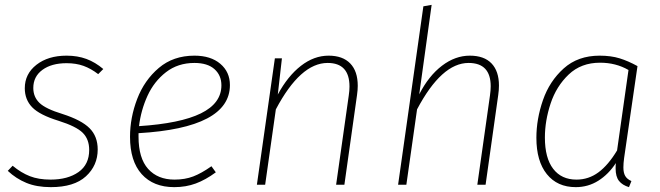

<svg xmlns="http://www.w3.org/2000/svg" viewBox="-20 -760 2716 790"><path d="M405 -476 384 -455Q354 -478 323.5 -489Q293 -500 254 -500Q192 -500 154.5 -472.5Q117 -445 117 -398Q117 -361 142.5 -336.5Q168 -312 237 -291Q315 -266 348.5 -232.5Q382 -199 382 -145Q382 -79 333.5 -34.5Q285 10 189 10Q131 10 88.5 -7.5Q46 -25 12 -57L32 -78Q67 -49 103 -35Q139 -21 188 -21Q259 -21 303 -52Q347 -83 347 -143Q347 -187 320.5 -213.5Q294 -240 221 -263Q143 -287 112.5 -318.5Q82 -350 82 -397Q82 -456 130 -493.5Q178 -531 254 -531Q299 -531 335.5 -517.5Q372 -504 405 -476Z M550 -212V-198Q550 -109 589.5 -65Q629 -21 698 -21Q741 -21 775 -34Q809 -47 850 -76L868 -51Q826 -20 785.5 -5Q745 10 697 10Q611 10 563 -43.5Q515 -97 515 -197Q515 -276 544.5 -353Q574 -430 633.5 -480.5Q693 -531 780 -531Q847 -531 886.5 -497.5Q926 -464 926 -410Q926 -234 550 -212ZM552 -241Q722 -252 806.5 -293.5Q891 -335 891 -409Q891 -450 862.5 -475.5Q834 -501 780 -501Q712 -501 663 -463Q614 -425 587 -366Q560 -307 552 -241Z M1452 -407Q1452 -390 1449 -369L1397 0H1363L1415 -367Q1418 -387 1418 -404Q1418 -501 1328 -501Q1216 -501 1115 -310L1071 0H1037L1111 -520H1140L1123 -371Q1164 -447 1218 -489Q1272 -531 1332 -531Q1390 -531 1421 -499Q1452 -467 1452 -407Z M2033 -408Q2033 -390 2030 -369L1978 0H1944L1996 -367Q1999 -388 1999 -405Q1999 -501 1908 -501Q1797 -501 1696 -310L1652 0H1618L1722 -734L1756 -740L1705 -372Q1744 -448 1798.5 -489.5Q1853 -531 1913 -531Q1972 -531 2002.5 -499Q2033 -467 2033 -408Z M2603 -488 2548 -110Q2545 -88 2545 -71Q2545 -49 2552.5 -36Q2560 -23 2578 -15L2568 10Q2541 2 2527 -15.5Q2513 -33 2513 -67Q2513 -81 2514 -89Q2484 -43 2442 -16.5Q2400 10 2349 10Q2273 10 2230 -43.5Q2187 -97 2187 -193Q2187 -270 2214 -348Q2241 -426 2299.5 -478.5Q2358 -531 2447 -531Q2494 -531 2529.5 -520Q2565 -509 2603 -488ZM2222 -194Q2222 -110 2256 -65.5Q2290 -21 2352 -21Q2402 -21 2442.5 -51Q2483 -81 2519 -141L2566 -472Q2514 -502 2449 -502Q2371 -502 2320 -453.5Q2269 -405 2245.5 -334Q2222 -263 2222 -194Z"/></svg>

Font: FiraGO UltraLight
Style: Italic
Weight: 200
Italic angle: -8°
Designer: bBox Type GmbH
Foundry: bBox Type GmbH
Version: Version 1.001